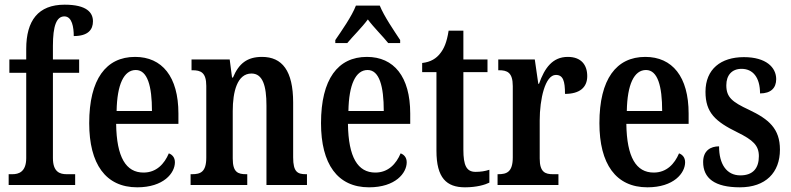

<svg xmlns="http://www.w3.org/2000/svg" viewBox="-20 -790 3378 820"><path d="M17 0H301V-46H265C236 -46 206 -55 206 -115V-479H318V-536H206V-594C206 -679 221 -720 255 -720C288 -720 295 -673 295 -636C357 -636 377 -664 377 -699C377 -736 351 -770 256 -770C143 -770 92 -702 92 -581V-536H20V-479H92V-115C92 -55 59 -46 33 -46H17Z M566 10C679 10 727 -51 727 -97C727 -118 715 -130 701 -135C682 -90 648 -53 593 -53C518 -53 478 -118 476 -261H742V-305C742 -463 672 -547 557 -547C433 -547 361 -452 361 -264C361 -90 431 10 566 10ZM629 -316H478C480 -429 509 -491 560 -491C610 -491 629 -422 629 -316Z M794 0H1036V-46H1032C996 -46 974 -54 974 -113V-316C974 -398 993 -476 1054 -476C1102 -476 1118 -424 1118 -339V0H1291V-46H1287C1251 -46 1232 -55 1232 -118V-352C1232 -488 1185 -547 1099 -547C1036 -547 1000 -519 975 -459H971L961 -536H798V-490H802C837 -490 861 -481 861 -423V-117C861 -55 836 -46 800 -46H794Z M1412 -619V-606H1463C1488 -636 1526 -673 1551 -707C1575 -674 1617 -633 1638 -606H1689V-619C1664 -657 1620 -721 1602 -766H1500C1483 -721 1438 -657 1412 -619ZM1556 10C1669 10 1717 -51 1717 -97C1717 -118 1705 -130 1691 -135C1672 -90 1638 -53 1583 -53C1508 -53 1468 -118 1466 -261H1732V-305C1732 -463 1662 -547 1547 -547C1423 -547 1351 -452 1351 -264C1351 -90 1421 10 1556 10ZM1619 -316H1468C1470 -429 1499 -491 1550 -491C1600 -491 1619 -422 1619 -316Z M1966 10C2016 10 2052 -1 2070 -10V-65C2052 -59 2033 -56 2011 -56C1972 -56 1959 -84 1959 -151V-482H2062V-536H1959V-659H1896C1888 -608 1876 -582 1860 -562C1844 -541 1820 -525 1783 -521V-482H1844V-146C1844 -30 1887 10 1966 10Z M2105 0H2365V-46H2342C2309 -46 2285 -54 2285 -113V-276C2285 -366 2308 -470 2354 -470C2385 -470 2393 -444 2393 -389C2455 -389 2488 -416 2488 -465C2488 -513 2462 -547 2405 -547C2340 -547 2306 -500 2282 -432H2279L2264 -536H2108V-490H2111C2146 -490 2170 -481 2170 -422V-118C2170 -55 2144 -46 2108 -46H2105Z M2745 10C2858 10 2906 -51 2906 -97C2906 -118 2894 -130 2880 -135C2861 -90 2827 -53 2772 -53C2697 -53 2657 -118 2655 -261H2921V-305C2921 -463 2851 -547 2736 -547C2612 -547 2540 -452 2540 -264C2540 -90 2610 10 2745 10ZM2808 -316H2657C2659 -429 2688 -491 2739 -491C2789 -491 2808 -422 2808 -316Z M3140 10C3250 10 3311 -53 3311 -151C3311 -241 3263 -281 3179 -321C3106 -355 3082 -375 3082 -426C3082 -469 3106 -496 3147 -496C3195 -496 3226 -460 3226 -391C3272 -391 3295 -414 3295 -452C3295 -502 3252 -546 3157 -546C3059 -546 2993 -495 2993 -398C2993 -309 3035 -271 3129 -225C3196 -192 3221 -169 3221 -123C3221 -73 3197 -41 3142 -41C3083 -41 3051 -89 3051 -165C3015 -165 2983 -147 2983 -98C2983 -29 3032 10 3140 10Z"/></svg>

Font: Noto Serif Sinhala ExtraCondensed SemiBold
Style: Regular
Weight: 600
Width: 2
Designer: Jelle Bosma - Monotype Design Team
Foundry: Monotype Imaging Inc.
Version: Version 2.007